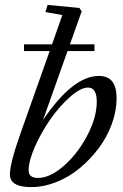

<svg xmlns="http://www.w3.org/2000/svg" viewBox="-20 -745 499 776"><path d="M106 11.2Q20 11.2 20 -40Q20 -85.4 64 -209L180.7 -538.6H77.1V-565.9H190.4L231.9 -684.1L163.6 -696.3L172.4 -725.1L300.8 -712.9L310.1 -699.2L262.7 -565.9H361.8V-538.6H252.9L153.8 -259.8Q274.4 -438 379.4 -438Q416 -438 433.6 -415.8Q451.2 -393.6 451.2 -347.7Q451.2 -296.4 431.9 -243.7Q412.6 -190.9 378.7 -145.8Q344.7 -100.6 301.8 -64.9Q258.8 -29.3 207.5 -9Q156.2 11.2 106 11.2ZM133.8 -25.9Q182.6 -25.9 238.8 -75.4Q294.9 -125 333 -198Q371.1 -271 371.1 -333.5Q371.1 -391.1 335.9 -391.1Q305.7 -391.1 263.2 -353.5Q220.7 -315.9 184.1 -263.7Q147.5 -211.4 121.6 -153.1Q95.7 -94.7 95.7 -56.2Q95.7 -25.9 133.8 -25.9Z"/></svg>

Font: Elstob 14pt
Style: Italic
Weight: 400
Italic angle: -20°
Designer: Peter S. Baker
Version: Version 1.015